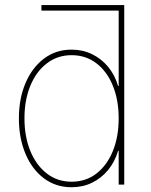

<svg xmlns="http://www.w3.org/2000/svg" viewBox="-20 -748 613 778"><path d="M471.7 -705.1H147.9V-727.5H483.4ZM270 10.7Q206.1 10.7 158 -25.4Q109.9 -61.5 83.3 -124.8Q56.6 -188 56.6 -268.6Q56.6 -348.6 83.5 -411.6Q110.4 -474.6 158.4 -510.7Q206.5 -546.9 270 -546.9Q314.9 -546.9 352.8 -528.6Q390.6 -510.3 418.2 -477.1Q445.8 -443.8 458.5 -399.4H460.9V-727.5H483.4V0H460.9V-136.7H458.5Q445.3 -92.3 418 -59.1Q390.6 -25.9 353 -7.6Q315.4 10.7 270 10.7ZM270 -11.7Q328.6 -11.7 371.3 -45.2Q414.1 -78.6 437.5 -136.5Q460.9 -194.3 460.9 -268.6Q460.9 -342.3 437.5 -400.1Q414.1 -458 371.1 -491.2Q328.1 -524.4 270 -524.4Q212.9 -524.4 169.7 -491.2Q126.5 -458 102.8 -400.1Q79.1 -342.3 79.1 -268.6Q79.1 -194.3 102.8 -136.5Q126.5 -78.6 169.4 -45.2Q212.4 -11.7 270 -11.7Z"/></svg>

Font: Inter 18pt Thin
Style: Regular
Weight: 250
Designer: Rasmus Andersson
Foundry: rsms
Version: Version 4.001;git-66647c0bb